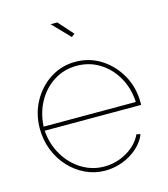

<svg xmlns="http://www.w3.org/2000/svg" viewBox="-110 -816 797 913"><g transform="rotate(-15 288.0 -360.0)"><path d="M296 10Q245 10 199.5 -11.5Q154 -33 119.5 -70.5Q85 -108 65.5 -157.5Q46 -207 46 -263Q46 -336 79 -396Q112 -456 167.5 -491.5Q223 -527 291 -527Q360 -527 416.5 -491Q473 -455 507 -394.5Q541 -334 541 -259Q541 -256 541 -253.5Q541 -251 541 -248H66Q71 -181 103 -127Q135 -73 186 -41.5Q237 -10 297 -10Q357 -10 409 -40.5Q461 -71 483 -119L502 -114Q488 -79 456.5 -50.5Q425 -22 383 -6Q341 10 296 10ZM66 -268H520Q516 -338 485 -391.5Q454 -445 404 -476Q354 -507 292 -507Q231 -507 181 -476Q131 -445 100.5 -391Q70 -337 66 -268ZM224 -730H257L322 -657L306 -645Z"/></g></svg>

Font: Raleway Thin
Style: Regular
Weight: 100
Designer: Matt McInerney, Pablo Impallari, Rodrigo Fuenzalida
Foundry: Matt McInerney, Pablo Impallari, Rodrigo Fuenzalida
Version: Version 4.026